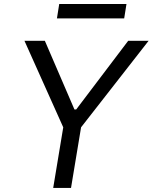

<svg xmlns="http://www.w3.org/2000/svg" viewBox="-20 -929 754 949"><path d="M100.9 -727.3H201.7L348 -387.8H356.5L613.6 -727.3H714.5L380.7 -299.7L331 0H242.9L292.6 -299.7ZM605.1 -909.1 593.8 -838.1H261.4L272.7 -909.1Z"/></svg>

Font: Karasuma Gothic
Style: Italic
Weight: 400
Italic angle: -9.39999°
Designer: Rasmus Andersson / Ryoko Nishizuka
Foundry: Genbu
Version: Version 1.00